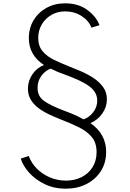

<svg xmlns="http://www.w3.org/2000/svg" viewBox="-20 -860 782 1155"><path d="M376.5 275Q444.5 275 499.2 247.5Q554 220 586.2 170.2Q618.5 120.5 618.5 53.5Q618.5 -54 524 -119.5Q568.5 -138.5 595.5 -177.2Q622.5 -216 623 -261Q623.5 -303.5 601 -335.2Q578.5 -367 542.8 -390.5Q507 -414 466.2 -431.5Q425.5 -449 389.5 -463Q346.5 -480 305.2 -499.8Q264 -519.5 237 -550.8Q210 -582 210 -632Q210 -676.5 231 -712.5Q252 -748.5 288.8 -770Q325.5 -791.5 372.5 -791.5Q427 -791.5 470.8 -763.5Q514.5 -735.5 530 -693.5L578.5 -708.5Q558 -762 504.2 -801Q450.5 -840 372 -840Q309 -840 259.5 -812.5Q210 -785 181.8 -737.8Q153.5 -690.5 153.5 -630Q153.5 -528.5 244.5 -469Q202 -452.5 175.2 -413.5Q148.5 -374.5 148 -328.5Q147.5 -289.5 165.2 -260.2Q183 -231 212 -209.5Q241 -188 275.5 -171.8Q310 -155.5 343 -142.5Q407 -118 456 -93.5Q505 -69 533 -34.5Q561 0 561 55Q561 107 536.8 145.8Q512.5 184.5 470.8 205.5Q429 226.5 376.5 226.5Q326.5 226.5 281.2 207.5Q236 188.5 202.5 155.2Q169 122 153 78.5L105 94Q117 135 153.5 176.8Q190 218.5 247 246.8Q304 275 376.5 275ZM483 -142Q461 -153.5 446.5 -160.8Q432 -168 414 -175.5Q396 -183 363.5 -195Q285.5 -224.5 245.8 -252.2Q206 -280 206 -331.5Q206 -374.5 230.5 -406Q255 -437.5 285.5 -447Q311 -434.5 325.5 -428.2Q340 -422 361.5 -414.5Q438 -387 482.5 -362.8Q527 -338.5 546 -312.8Q565 -287 565 -255.5Q565 -216.5 541 -185.2Q517 -154 483 -142Z"/></svg>

Font: Spartan Light
Style: Regular
Weight: 300
Designer: Matt Bailey, Mirko Velimirovic
Foundry: Matt Bailey
Version: Version 1.003; ttfautohint (v1.8.3)